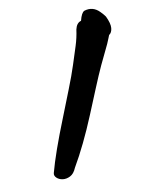

<svg xmlns="http://www.w3.org/2000/svg" viewBox="-276 -987 1120 1332"><g transform="rotate(30 283.5 -321.0)"><path d="M243 -786 250 -765Q263 -727 272.5 -686Q282 -645 300.5 -577Q319 -509 348 -418.5Q377 -328 405 -239Q470 -34 498 130Q511 171 499 199Q487 227 465 241Q443 255 420 253.5Q397 252 389 234Q330 108 252 -130Q220 -225 189 -318.5Q158 -412 129.5 -482Q101 -552 79.5 -604.5Q58 -657 27 -706Q6 -747 25 -774Q0 -825 10 -846Q45 -901 112 -894Q143 -891 160 -886Q213 -862 231.5 -835.5Q250 -809 243 -786Z"/></g></svg>

Font: Knewave
Style: Regular
Weight: 400
Designer: Tyler Finck
Foundry: Tyler Finck
Version: Version 1.001